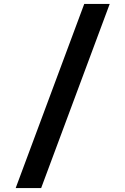

<svg xmlns="http://www.w3.org/2000/svg" viewBox="-20 -850 640 980"><path d="M60 110 410 -830H540L190 110Z"/></svg>

Font: NKDuy Mono
Style: Bold
Weight: 700
Monospace: yes
Designer: NKDuy
Foundry: NKDuy
Version: Version 2.251; ttfautohint (v1.8.4.7-5d5b)